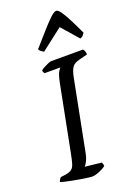

<svg xmlns="http://www.w3.org/2000/svg" viewBox="-188 -1035 777 1103"><g transform="rotate(-20 200.5 -483.0)"><path d="M174 0Q167 0 149 -2.5Q131 -5 107 -9Q83 -13 59 -17.5Q35 -22 16.5 -26.5Q-2 -31 -10 -34Q-8 -42 -3.5 -49Q1 -56 5 -59L35 -63Q60 -67 72.5 -76.5Q85 -86 91.5 -107Q98 -128 105 -164L185 -573Q195 -620 205.5 -635.5Q216 -651 218 -652H121Q119 -655 116.5 -659Q114 -663 113 -671Q120 -678 134 -685.5Q148 -693 161.5 -698.5Q175 -704 180 -704H375Q379 -700 383 -690.5Q387 -681 387 -670L337 -657Q303 -649 290.5 -630Q278 -611 270 -571L185 -136Q180 -111 170.5 -93Q161 -75 154 -68L254 -57Q257 -53 259 -46Q261 -39 261 -34Q245 -21 219 -10.5Q193 0 174 0ZM161 -769Q151 -774 143 -780.5Q135 -787 133 -794Q177 -844 211 -882.5Q245 -921 269 -943.5Q293 -966 305 -966Q317 -966 332.5 -944Q348 -922 368 -883Q388 -844 411 -794Q406 -787 400 -779.5Q394 -772 382 -769L293 -871Z"/></g></svg>

Font: Texturina Medium 12pt Medium
Style: Italic
Weight: 500
Italic angle: -11°
Version: Version 1.002